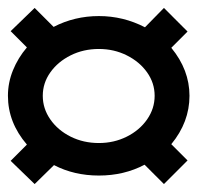

<svg xmlns="http://www.w3.org/2000/svg" viewBox="-27 -590 509 496"><g transform="rotate(-90 228.0 -342.5)"><path d="M228 -108Q160 -108 103 -155L61 -113L0 -174L50 -224Q22 -277 22 -342Q22 -406 49 -458L0 -508L60 -570L102 -528Q159 -577 228 -577Q262 -577 294 -564Q326 -551 353 -528L395 -570L455 -508L406 -459Q434 -405 434 -342Q434 -279 405 -223L455 -174L394 -113L352 -155Q295 -108 228 -108ZM228 -198Q261 -198 288.5 -217.5Q316 -237 332.5 -270Q349 -303 349 -342Q349 -382 332.5 -415Q316 -448 288.5 -467.5Q261 -487 228 -487Q195 -487 167 -467.5Q139 -448 122.5 -415Q106 -382 106 -342Q106 -303 122.5 -270Q139 -237 167 -217.5Q195 -198 228 -198Z"/></g></svg>

Font: AXENEO7
Style: Regular
Weight: 400
Designer: Hector Gatti, Simon Guibord
Foundry: Omnibus-Type, Jean-Christophe Thérien
Version: Version 1.000